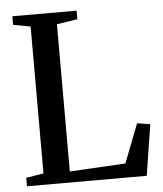

<svg xmlns="http://www.w3.org/2000/svg" viewBox="-53 -789 708 836"><g transform="rotate(-5 301.0 -371.5)"><path d="M31 0V-37L107.5 -49.5V-691.5L32 -705.5V-743H313V-705.5L222.5 -691.5V-48L466.5 -61.5L532.5 -231.5L589.5 -222.5L554.5 0Z"/></g></svg>

Font: Merriweather 72pt Medium
Style: Regular
Weight: 500
Version: Version 2.100